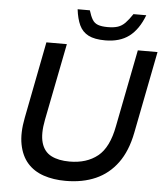

<svg xmlns="http://www.w3.org/2000/svg" viewBox="-59 -938 859 1000"><g transform="rotate(5 370.0 -438.0)"><path d="M321 10Q257 10 205.5 -7.5Q154 -25 121 -62.5Q88 -100 76.5 -159Q65 -218 81 -299L159 -700H266L187 -299Q172 -223 185.5 -177Q199 -131 237 -111.5Q275 -92 333 -92Q422 -92 479.5 -138Q537 -184 558 -297L637 -700H740L656 -271Q637 -174 591.5 -112Q546 -50 478 -20Q410 10 321 10ZM463 -737Q407 -737 375 -753.5Q343 -770 327.5 -803Q312 -836 306 -886H370Q379 -856 389.5 -838.5Q400 -821 419 -814Q438 -807 470 -807Q502 -807 523 -814Q544 -821 561 -838.5Q578 -856 598 -886H665Q636 -810 587.5 -773.5Q539 -737 463 -737Z"/></g></svg>

Font: REM
Style: Italic
Weight: 400
Italic angle: -11°
Designer: Octavio Pardo
Foundry: Ashler Design
Version: Version 1.005;gftools[0.9.28]